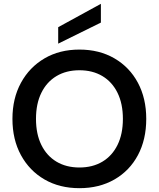

<svg xmlns="http://www.w3.org/2000/svg" viewBox="-20 -971 830 1003"><path d="M395 12Q291 12 212.5 -33.5Q134 -79 89.5 -160.5Q45 -242 45 -350Q45 -457 89.5 -538.5Q134 -620 212.5 -666Q291 -712 395 -712Q499 -712 578 -666Q657 -620 700.5 -538.5Q744 -457 744 -350Q744 -242 700.5 -160.5Q657 -79 578 -33.5Q499 12 395 12ZM395 -96Q464 -96 515 -126.5Q566 -157 594 -214Q622 -271 622 -350Q622 -429 594 -486Q566 -543 515 -573.5Q464 -604 395 -604Q326 -604 275 -573.5Q224 -543 196 -486Q168 -429 168 -350Q168 -271 196 -214Q224 -157 275 -126.5Q326 -96 395 -96ZM284 -743V-829L507 -951V-853Z"/></svg>

Font: DM Sans 24pt SemiBold
Style: Regular
Weight: 600
Designer: Colophon Foundry, Jonny Pinhorn
Foundry: Colophon Foundry
Version: Version 4.004;gftools[0.9.30]